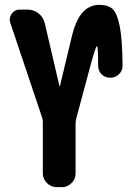

<svg xmlns="http://www.w3.org/2000/svg" viewBox="-20 -770 540 790"><path d="M388.7 -750Q424.8 -750 443.4 -732.9Q461.9 -715.8 472.7 -661.6Q483.4 -607.4 484.4 -499Q484.4 -479.5 469.7 -464.8Q455.1 -450.2 433.6 -450.2Q412.1 -450.2 397.9 -464.4Q383.8 -478.5 383.8 -500Q383.8 -580.1 378.9 -580.1Q374 -580.1 353.5 -504.9L293.9 -283.2Q291 -268.6 291 -266.6V-56.6Q291 -33.2 274.4 -16.6Q257.8 0 235.4 0H212.9Q189.5 0 172.9 -17.1Q156.2 -34.2 156.2 -56.6V-266.6Q156.2 -277.3 154.3 -283.2L22.5 -675.8Q15.6 -695.3 27.8 -712.9Q40 -730.5 60.5 -730.5H93.8Q119.1 -730.5 138.7 -714.8Q158.2 -699.2 164.1 -674.8L224.6 -416Q224.6 -415 225.6 -415Q226.6 -415 226.6 -416L274.4 -615.2Q291 -686.5 319.3 -718.3Q347.7 -750 388.7 -750Z"/></svg>

Font: Rounded Mgen+ 2m bold
Style: Bold
Weight: 700
Designer: [Source Han Sans]
Ryoko NISHIZUKA  (kana & ideographs); Paul D. Hunt (Latin, Greek & Cyrillic); Wenlong ZHANG  (bopomofo
Version: Version 1.059.20150602